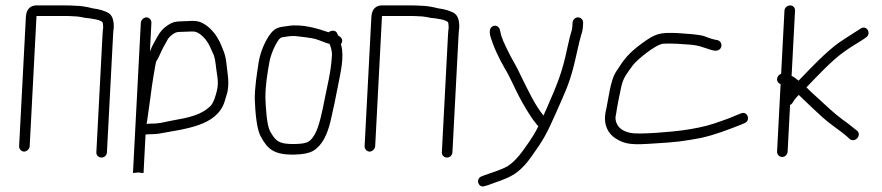

<svg xmlns="http://www.w3.org/2000/svg" viewBox="-20 -548 3251 708"><path d="M89.5 -9 114.6 -489H222.6C232 -489 240.9 -488.7 249.6 -488C266.5 -488 281.8 -484.7 295.3 -482C307.6 -480.9 359.9 -475.8 359.2 -462C360.2 -456 360.6 -450 360.3 -444C359.2 -436.7 358.4 -428.3 358 -419L335.3 14C334.7 24.6 343.7 33 354.3 33C364.9 33 373.7 24.6 374.3 14L397 -419C397.4 -428.3 398.2 -436.7 399.3 -444C400.5 -468.2 396.1 -487.6 383.1 -498C369.2 -507.6 344 -514.7 323.1 -517C303.2 -522 279.5 -527 254.6 -527C244.7 -527.7 234.7 -528 224.7 -528H123.7C91.7 -530.9 77 -514.5 75.4 -485L50.5 -9C49.9 1.3 58.8 11 68.9 11C79.1 11 88.9 1.3 89.5 -9Z M520.8 -91C520.9 -94.3 521.4 -97.3 522.2 -100C524.5 -117.3 528.8 -148 535.1 -192C539.4 -230.9 553.4 -314.3 555.8 -321C564.5 -332.6 573.9 -358.2 581.5 -372L594.8 -396C601 -409.8 608 -414.9 619.2 -423C632.2 -432 639.6 -429.9 664.6 -431C694.8 -432.3 699.7 -433.9 716.2 -423C732.8 -411.5 745.7 -394.9 754.7 -375C762.7 -357 762.7 -357 769 -343C771.9 -334.3 774 -323.7 775.3 -311C777.9 -279.6 788.2 -249.6 780.3 -216C776.2 -197.4 767.8 -168 755.2 -156C721.6 -124.1 676.3 -114.2 617.5 -104C575.9 -95.8 567.5 -92 534.8 -92C529.5 -92 524.8 -91.7 520.8 -91ZM499.3 -464 470.3 90 489.4 88C494.6 88 502.4 90 506.8 90H509.3L516.7 -52C522.1 -52.7 527.8 -53 533.8 -53C543.1 -53 553.5 -53.7 564.9 -55C662.9 -73.2 779 -82.7 808.1 -173C812.9 -188.3 816.5 -200.7 819 -210C826.3 -249 817.9 -281.1 814.6 -317C810.9 -349.5 801.7 -366.6 790.6 -393C778 -418.3 761.6 -439.5 739.8 -455C717.3 -470.6 703.6 -472.8 665.6 -470C630.5 -468.7 620 -469.5 598.8 -455C581.6 -443.9 571.1 -432 560.6 -413C550.5 -394.7 542.6 -382.5 533.9 -361C533.9 -360.3 533.5 -359.3 532.8 -358L538.3 -464C538.9 -474.3 530 -484 519.9 -484C509.7 -484 499.9 -474.3 499.3 -464Z M1204.2 -347C1200.8 -283 1188.2 -238.8 1176.3 -178C1168.7 -139 1157 -79.7 1139.7 -51C1123 -23.6 1112.8 -18.2 1067.9 -17C1007 -15.4 995.3 -29.4 975.4 -65C963.5 -88.3 960.2 -150.3 958.7 -185C958.2 -230 965.5 -274.7 972.5 -314C977.6 -346.7 993.9 -382.2 1008.1 -402C1012.3 -406.7 1015.8 -409.3 1018.5 -410C1032.4 -412.5 1052.4 -416.3 1069.7 -415C1083.1 -414 1130.9 -407.7 1142.2 -404.5C1158.5 -399.9 1178.5 -390.2 1195.2 -386C1200.2 -373.3 1203.8 -363 1204.2 -347ZM1191.5 -429C1152.8 -442.1 1093.6 -461.3 1040.7 -452C1011 -448.1 997.3 -447.4 979.3 -426C959.6 -401.5 940.5 -359.2 933.7 -318C927.6 -276.6 919.2 -227.8 919.5 -182C921.2 -139 925.5 -73.5 941.4 -45C966.6 1.8 990.1 23.7 1066.8 22C1097.5 21.3 1120.3 16.7 1135.1 8C1167.9 -11.3 1186.4 -51.5 1198.1 -98C1208.2 -140.5 1218.9 -192.1 1226.7 -233.5C1235.3 -278.5 1250.4 -338.1 1238 -382C1238.1 -382.7 1237.8 -383.7 1237.2 -385C1248.6 -400.8 1237.6 -411.5 1226.9 -417L1224.2 -423C1219.3 -438.1 1202.2 -436.8 1191.5 -429Z M1363.5 -9 1388.6 -489H1496.6C1506 -489 1514.9 -488.7 1523.6 -488C1540.5 -488 1555.8 -484.7 1569.3 -482C1581.6 -480.9 1633.9 -475.8 1633.2 -462C1634.2 -456 1634.6 -450 1634.3 -444C1633.2 -436.7 1632.4 -428.3 1632 -419L1609.3 14C1608.7 24.6 1617.7 33 1628.3 33C1638.9 33 1647.7 24.6 1648.3 14L1671 -419C1671.4 -428.3 1672.2 -436.7 1673.3 -444C1674.5 -468.2 1670.1 -487.6 1657.1 -498C1643.2 -507.6 1618 -514.7 1597.1 -517C1577.2 -522 1553.5 -527 1528.6 -527C1518.7 -527.7 1508.7 -528 1498.7 -528H1397.7C1365.7 -530.9 1351 -514.5 1349.4 -485L1324.5 -9C1323.9 1.3 1332.8 11 1342.9 11C1353.1 11 1362.9 1.3 1363.5 -9Z M2091.3 -464 2090.6 -451C2090.3 -443.7 2088.9 -436.7 2086.5 -430C2083.4 -420.7 2078.7 -402 2072.6 -374C2052.6 -277.2 2034.2 -236.6 1995.8 -148C1991.3 -138.7 1987.5 -130 1984.4 -122L1983.4 -123C1952.3 -160.2 1925 -220.1 1901.9 -266C1887 -300.7 1867.2 -329.7 1852 -362C1841.7 -384 1829.1 -407.5 1825.5 -429L1823 -439C1821.2 -446.9 1811.5 -456.2 1800.2 -452.5C1786 -447.8 1784.4 -434.4 1787 -419C1798.9 -376.6 1819.3 -334.1 1840.6 -297C1859.6 -266.7 1875.9 -226.8 1893.2 -194C1906.4 -167.7 1936.7 -116.2 1953.1 -97L1961.5 -86C1962.8 -84.7 1964.1 -83.7 1965.3 -83C1955.3 -61.5 1942.2 -41 1931.3 -25C1908.2 8 1884.9 43.5 1851.6 65C1826.7 78.8 1795.5 87.8 1766.9 98L1756.7 102C1730.8 111.5 1745 147.6 1767.8 138L1778.9 135C1808.5 123.4 1844.1 113.6 1869.9 98C1897.2 83.3 1925.2 51.2 1942.7 25C1982.5 -30.4 1996 -53.9 2031 -133.5C2062.5 -205.1 2075.9 -231.1 2093.5 -296C2101.3 -324.7 2115.4 -394 2123 -419C2126.9 -429.7 2129.1 -440.3 2129.6 -451L2130.3 -464C2130.9 -474.6 2121.9 -484 2111.4 -484C2100.8 -484 2091.9 -474.6 2091.3 -464Z M2626 -400C2610 -402 2591.9 -408.6 2578.7 -414C2559.5 -421.5 2506 -423.9 2479.3 -426C2414.8 -428.5 2398.8 -425.9 2348.4 -389C2298.6 -352.8 2281 -329.7 2254 -287C2229.6 -252.9 2224.2 -181.8 2213 -134C2204.3 -86.9 2223 -54.3 2250.9 -37C2287.5 -13.9 2315.9 -13.7 2393 -19C2474 -23.6 2501.9 -27.6 2563 -39C2615.9 -50.4 2667 -70.5 2711.6 -88L2725.9 -94C2749.5 -103.9 2736.1 -139.8 2712.8 -130L2697.5 -124C2673.8 -113.3 2643.7 -102.8 2614.9 -93C2579.9 -81.1 2533.9 -72.2 2493.5 -67C2467.5 -63.1 2335.9 -50.6 2305 -58C2291.8 -60.7 2281.4 -64.7 2273.7 -70C2258.1 -79.4 2244.2 -102.4 2251.7 -127C2255.1 -152.1 2264.8 -201.3 2270.9 -228C2279.1 -265.2 2294.5 -280.1 2314.1 -308C2327.5 -325.8 2397.5 -385.4 2427.3 -387C2464.4 -388.5 2493.9 -385.4 2529.1 -383C2561.6 -379.2 2563.5 -376 2586.8 -369C2600 -365 2619.2 -356.2 2631.6 -364.5C2646.5 -374.5 2641.2 -396.1 2626 -400Z M2872.7 -509 2860.5 -276C2842.4 -270.1 2839.1 -244.1 2858.5 -238L2845.4 11C2844.9 21.6 2853.8 31 2864.4 31C2875 31 2883.9 21.6 2884.4 11L2893.4 -161C2896.8 -162.3 2899.6 -164.7 2901.8 -168L2908.3 -178C2911.2 -182.7 2916.9 -189.3 2925.4 -198C2928.5 -194.7 2931.7 -191.7 2934.9 -189C2965.4 -159.9 2981.2 -144.2 3013.5 -115C3040 -91.1 3074.5 -68.8 3099.5 -48L3113.8 -35C3133.8 -20.2 3158.9 -49.9 3140.5 -66L3125.1 -78C3114.9 -86.7 3101.7 -96.7 3085.7 -108C3057.5 -128.7 3024.5 -159.6 3000.5 -182C2987.2 -194.4 2968.5 -210.5 2953.8 -226C2996.9 -270.5 3046.9 -324.8 3093.8 -358C3116.9 -374.7 3140.3 -388 3162.1 -402L3173.5 -410C3194.7 -424.6 3175.8 -456.9 3154.2 -443L3141.8 -435C3119.3 -420.5 3096.3 -406.4 3072.4 -390C3023 -353.8 2971.3 -298.6 2925.2 -251H2924.2C2913.9 -259.7 2905.6 -265.3 2899 -268L2911.7 -509C2912.2 -519.6 2904.3 -528 2893.7 -528C2883.1 -528 2873.2 -519.6 2872.7 -509Z"/></svg>

Font: Just Breathe
Style: Obl1
Weight: 400
Foundry: Cannot Into Space Fonts
Version: Version 0.72